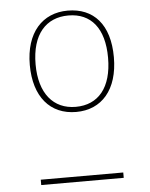

<svg xmlns="http://www.w3.org/2000/svg" viewBox="-53 -779 645 823"><g transform="rotate(-5 270.0 -367.5)"><path d="M269 -735C160 -735 87 -656 87 -517C87 -380 156 -299 268 -299C378 -299 449 -379 449 -519C449 -660 380 -735 269 -735ZM270 -714C367 -714 424 -646 424 -519C424 -390 365 -321 268 -321C172 -321 112 -392 112 -517C112 -647 174 -714 270 -714ZM91 0H446V-23H91Z"/></g></svg>

Font: Glow Sans SC Normal Thin
Style: Regular
Weight: 100
Designer: Ryoko NISHIZUKA (kana, bopomofo & ideographs); Paul D. Hunt (Latin, Greek & Cyrillic); Sandoll Communications, Soo-young
Version: Version 0.93